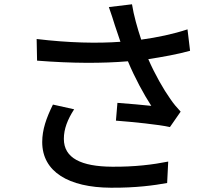

<svg xmlns="http://www.w3.org/2000/svg" viewBox="-20 -827 1040 896"><path d="M516 -709C523 -689 532 -663 542 -632C434 -624 300 -627 151 -645L153 -544C317 -531 457 -531 577 -541C609 -464 651 -387 686 -333C652 -337 581 -343 528 -347L521 -264C598 -258 721 -246 773 -234L823 -306C806 -324 790 -343 775 -365C743 -410 703 -480 672 -551C738 -561 810 -574 867 -590L855 -690C789 -668 712 -652 639 -642C621 -696 604 -756 596 -807L488 -794C499 -764 509 -731 516 -709ZM326 -317 227 -339C196 -276 177 -222 177 -164C177 -25 301 48 497 49C613 50 700 38 760 27L765 -73C695 -59 608 -48 503 -49C359 -50 278 -89 278 -179C278 -225 295 -269 326 -317Z"/></svg>

Font: Source Han Sans JP Medium
Style: Regular
Weight: 500
Designer: Ryoko NISHIZUKA 西塚涼子 (kana, bopomofo & ideographs); Paul D. Hunt (Latin, Greek & Cyrillic); Sandoll Communications 산돌커뮤니
Foundry: Adobe
Version: Version 2.002;hotconv 1.0.116;makeotfexe 2.5.65601